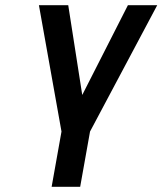

<svg xmlns="http://www.w3.org/2000/svg" viewBox="-20 -720 626 740"><path d="M179 0 217 -213 130 -700H243L297 -354L473 -700H586L327 -213L289 0Z"/></svg>

Font: Cuprum SemiBold
Style: Italic
Weight: 600
Italic angle: -10°
Version: Version 3.000